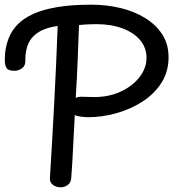

<svg xmlns="http://www.w3.org/2000/svg" viewBox="-22 -790 777 819"><path d="M236 9Q225 9 214 4.5Q203 0 196.5 -9Q190 -18 191 -32Q201 -193 209.5 -354.5Q218 -516 224 -679Q185 -674 157.5 -661Q130 -648 113 -627Q96 -606 90 -575Q87 -560 86.5 -549.5Q86 -539 86 -528Q86 -509 71.5 -498.5Q57 -488 39 -488Q25 -488 15 -492Q5 -496 1 -512Q-2 -523 -1.5 -537Q-1 -551 0 -566Q4 -600 16.5 -630.5Q29 -661 54 -686.5Q79 -712 119.5 -730.5Q160 -749 221 -759.5Q282 -770 367 -770Q432 -770 491 -756Q550 -742 596.5 -713.5Q643 -685 670 -643.5Q697 -602 697 -546Q697 -484 666.5 -436.5Q636 -389 585.5 -356.5Q535 -324 474 -307Q413 -290 353 -290Q343 -290 335 -291Q327 -292 319 -293Q312 -294 307 -295.5Q302 -297 297 -299Q293 -232 290 -165.5Q287 -99 282 -32Q281 -11 267 -1Q253 9 236 9ZM301 -373Q309 -376 318 -377Q327 -378 337 -377Q348 -377 359 -376.5Q370 -376 380 -376Q443 -376 493.5 -399.5Q544 -423 573.5 -461.5Q603 -500 603 -544Q603 -586 576 -618.5Q549 -651 500.5 -669Q452 -687 389 -687Q372 -687 351.5 -686Q331 -685 315 -683Q312 -604 309 -527Q306 -450 301 -373Z"/></svg>

Font: Playpen Sans
Style: Regular
Weight: 400
Designer: Laura Meseguer, Veronika Burian, José Scaglione, Kostas Bartsokas, Vera Evstafieva, Tom Grace, Yorlmar Campos
Foundry: TypeTogether
Version: Version 2.000